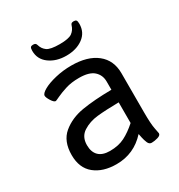

<svg xmlns="http://www.w3.org/2000/svg" viewBox="-171 -828 886 950"><g transform="rotate(-30 272.5 -353.5)"><path d="M49 -144Q49 -223 96.5 -262.5Q144 -302 213 -313.5Q282 -325 381 -326V-373Q381 -410 355 -433.5Q329 -457 271 -457Q227 -457 194 -446.5Q161 -436 139 -425.5Q117 -415 115 -415Q105 -415 92.5 -435Q80 -455 80 -465Q80 -478 106.5 -493Q133 -508 177 -518.5Q221 -529 268 -529Q361 -529 413 -487.5Q465 -446 465 -372V-148Q465 -82 471 -53.5Q477 -25 477 -22Q477 -10 458 -4.5Q439 1 423 1Q409 1 402.5 -14.5Q396 -30 392.5 -47Q389 -64 388 -69Q320 6 220 6Q143 6 96 -32Q49 -70 49 -144ZM381 -136V-254Q306 -253 258.5 -248Q211 -243 175 -220Q139 -197 139 -149Q139 -109 160.5 -88Q182 -67 224 -67Q273 -67 308.5 -85Q344 -103 381 -136ZM138 -688Q138 -703 142 -708Q146 -713 156 -713Q164 -713 168.5 -710.5Q173 -708 175 -701Q182 -676 201 -662.5Q220 -649 273 -649Q325 -649 344 -663Q363 -677 370 -701Q372 -708 376.5 -710.5Q381 -713 389 -713Q399 -713 403 -708Q407 -703 407 -688Q407 -639 369 -611Q331 -583 273 -583Q216 -583 177 -611.5Q138 -640 138 -688Z"/></g></svg>

Font: Asap-Regular
Style: Regular
Weight: 400
Designer: Pablo Cosgaya
Foundry: Omnibus-Type
Version: Version 2.000; ttfautohint (v1.8)